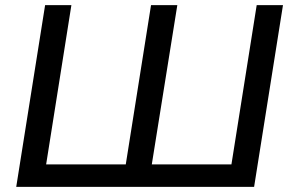

<svg xmlns="http://www.w3.org/2000/svg" viewBox="-20 -725 1129 745"><path d="M43 0 155 -705H257L159 -87H468L566 -705H668L569 -87H878L976 -705H1078L966 0Z"/></svg>

Font: Mulish SemiBold
Style: Italic
Weight: 600
Italic angle: -9°
Designer: Vernon Adams
Foundry: Vernon Adams
Version: Version 3.603; ttfautohint (v1.8.3)